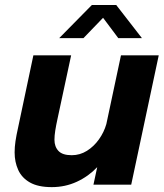

<svg xmlns="http://www.w3.org/2000/svg" viewBox="-20 -758 672 788"><path d="M192.5 10Q136.5 10 103 -9Q69.5 -28 54.8 -60.5Q40 -93 40 -132.5Q40 -154.5 43.5 -178.2Q47 -202 54.5 -235.5L117 -531H272L216.5 -272.5Q210 -243 206.8 -222.2Q203.5 -201.5 203.5 -184.5Q203.5 -156 220 -138.5Q236.5 -121 274.5 -121Q308 -121 336.8 -139Q365.5 -157 386.2 -186.2Q407 -215.5 416.5 -249L476.5 -531H631.5L518.5 0H363.5L379 -72Q343 -34 295.2 -12Q247.5 10 192.5 10ZM223 -601.5 357 -737.5H457L562.5 -601.5H465.5L403 -685L322.5 -601.5Z"/></svg>

Font: Epilogue
Style: Bold Italic
Weight: 700
Italic angle: -12°
Designer: Tyler Finck
Foundry: Etcetera Type Co
Version: Version 2.111; ttfautohint (v1.8.3)